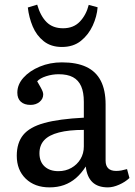

<svg xmlns="http://www.w3.org/2000/svg" viewBox="-20 -788 579 822"><path d="M191.9 14.2Q128.9 14.2 90.3 -22.9Q51.8 -60.1 51.8 -121.1Q51.8 -176.3 79.3 -210.2Q106.9 -244.1 169.9 -261.5Q232.9 -278.8 338.9 -284.2V-352.1Q338.9 -393.1 327.4 -418.9Q315.9 -444.8 292.5 -457.5Q269 -470.2 231 -470.2Q204.1 -470.2 177.5 -461.7Q150.9 -453.1 139.2 -439.9Q147.9 -424.8 154.1 -413.8Q160.2 -402.8 162.6 -396Q165 -389.2 165 -383.8Q165 -364.7 149.4 -351.8Q133.8 -338.9 110.8 -338.9Q84 -338.9 69.1 -352.5Q54.2 -366.2 54.2 -391.1Q54.2 -426.3 80.6 -455.6Q106.9 -484.9 150.4 -502.9Q193.8 -521 245.1 -521Q308.1 -521 349.6 -501.5Q391.1 -481.9 411.6 -441.9Q432.1 -401.9 432.1 -340.8V-100.1Q432.1 -78.1 443.6 -67.1Q455.1 -56.2 477.1 -56.2Q488.3 -56.2 499 -58.1Q509.8 -60.1 523.9 -64L534.2 -25.9Q516.1 -8.8 490 2.7Q463.9 14.2 441.9 14.2Q398.9 14.2 375.5 -8.3Q352.1 -30.8 347.2 -75.2Q328.1 -45.4 305.2 -25.6Q282.2 -5.9 254.2 4.2Q226.1 14.2 191.9 14.2ZM230 -55.2Q260.7 -55.2 285.4 -69.1Q310.1 -83 324.5 -106.9Q338.9 -130.9 338.9 -161.1V-231.9Q274.9 -231.9 232.4 -220.9Q189.9 -210 169.4 -188Q148.9 -166 148.9 -131.8Q148.9 -95.7 170.9 -75.4Q192.9 -55.2 230 -55.2ZM245.1 -586.9Q198.2 -586.9 167.2 -611.6Q136.2 -636.2 120.1 -674.6Q104 -712.9 99.1 -755.9L139.2 -768.1Q153.3 -719.2 179.7 -693.1Q206.1 -667 250 -667Q294.9 -667 322 -695.6Q349.1 -724.1 359.9 -767.1L397.9 -756.8Q395 -717.8 377 -678.5Q358.9 -639.2 326.4 -613Q293.9 -586.9 245.1 -586.9Z"/></svg>

Font: Literata
Style: Regular
Weight: 400
Designer: Latin by Veronika Burian and Jose Scaglione. Greek by Irene Vlachou. Cyrillic by Vera Evstafieva.
Foundry: TypeTogether
Version: Version 3.002